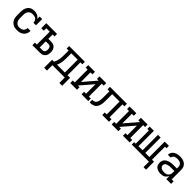

<svg xmlns="http://www.w3.org/2000/svg" viewBox="432 -2153 3935 3935"><g transform="rotate(45 2400.0 -185.5)"><path d="M297 8Q269 8 240 2.5Q211 -3 186 -16.5Q161 -30 141 -51Q121 -72 108.5 -98Q96 -124 91.5 -152.5Q87 -181 87 -210V-310Q87 -337 90.5 -364Q94 -391 104 -416.5Q114 -442 130.5 -464Q147 -486 169.5 -501Q192 -516 218.5 -522Q245 -528 272 -528Q295 -528 318.5 -524Q342 -520 363 -510.5Q384 -501 401.5 -485.5Q419 -470 431 -450V-520H505V-340H431Q431 -365 421.5 -388.5Q412 -412 393 -427.5Q374 -443 349.5 -448.5Q325 -454 300 -454Q282 -454 263.5 -450.5Q245 -447 229.5 -437.5Q214 -428 202 -413.5Q190 -399 182.5 -382Q175 -365 172.5 -346.5Q170 -328 170 -310V-210Q170 -192 172.5 -173.5Q175 -155 182 -138.5Q189 -122 200.5 -107.5Q212 -93 227.5 -83Q243 -73 261 -69.5Q279 -66 297 -66Q321 -66 344.5 -72Q368 -78 386.5 -93.5Q405 -109 414.5 -131.5Q424 -154 424 -178V-180H507V-177Q507 -150 500 -124.5Q493 -99 479 -76.5Q465 -54 444.5 -37Q424 -20 400 -10Q376 0 350 4Q324 8 297 8Z M963 0H741V-74H797V-447H698V-375H624V-520H936V-447H880V-323H963Q984 -323 1004.5 -319Q1025 -315 1043.5 -304.5Q1062 -294 1076 -278Q1090 -262 1098.5 -243Q1107 -224 1110 -203Q1113 -182 1113 -161Q1113 -140 1110 -119.5Q1107 -99 1098.5 -80Q1090 -61 1076 -45Q1062 -29 1043.5 -18.5Q1025 -8 1004.5 -4Q984 0 963 0ZM963 -74Q979 -74 993.5 -81Q1008 -88 1016 -101Q1024 -114 1027 -130Q1030 -146 1030 -161Q1030 -177 1027 -192.5Q1024 -208 1016 -221.5Q1008 -235 993.5 -242Q979 -249 963 -249H880V-74Z M1239 157V-74H1295Q1310 -102 1320 -133Q1330 -164 1335.5 -196Q1341 -228 1342.5 -260.5Q1344 -293 1344 -325V-447H1287V-520H1743V-447H1687V-74H1761V157H1679V0H1321V157ZM1381 -74H1608V-446H1423V-325Q1423 -293 1422 -261Q1421 -229 1416.5 -197Q1412 -165 1403 -134Q1394 -103 1381 -74Z M2034 0H1839V-74H1895V-446H1839V-520H2034V-447H1978V-170L2215 -446H2166V-520H2361V-447H2305V-74H2361V0H2166V-74H2222V-350L1985 -74H2034Z M2400 0V-74Q2417 -74 2434.5 -77Q2452 -80 2467 -88.5Q2482 -97 2492.5 -111Q2503 -125 2509 -141Q2515 -157 2518.5 -174.5Q2522 -192 2523.5 -209Q2525 -226 2525.5 -243.5Q2526 -261 2526 -278V-447H2469V-520H2961V-447H2905V-74H2961V0H2766V-74H2822V-446H2608V-281Q2608 -260 2608 -240Q2608 -220 2606.5 -199.5Q2605 -179 2601.5 -158.5Q2598 -138 2591.5 -119Q2585 -100 2575.5 -81.5Q2566 -63 2552 -48Q2538 -33 2519.5 -23.5Q2501 -14 2481 -8.5Q2461 -3 2440.5 -1.5Q2420 0 2400 0Z M3234 0H3039V-74H3095V-446H3039V-520H3234V-447H3178V-170L3415 -446H3366V-520H3561V-447H3505V-74H3561V0H3366V-74H3422V-350L3185 -74H3234Z M4119 157V0H3621V-69H3666V-451H3621V-520H3743V-74H3861V-520H3939V-74H4057V-520H4179V-451H4134V-74H4193V157Z M4463 8Q4441 8 4419 5Q4397 2 4377 -6Q4357 -14 4339 -27Q4321 -40 4309 -58.5Q4297 -77 4292 -98.5Q4287 -120 4287 -142Q4287 -169 4295.5 -195Q4304 -221 4322 -241Q4340 -261 4364 -274Q4388 -287 4414 -294.5Q4440 -302 4467 -304.5Q4494 -307 4520 -307H4623V-347Q4623 -370 4614 -392.5Q4605 -415 4586.5 -429.5Q4568 -444 4545 -449.5Q4522 -455 4499 -455Q4478 -455 4457.5 -452Q4437 -449 4419 -440Q4401 -431 4388 -413.5Q4375 -396 4375 -376V-375H4293V-377Q4293 -401 4301.5 -424Q4310 -447 4325 -465Q4340 -483 4361 -495.5Q4382 -508 4404.5 -515.5Q4427 -523 4451 -525.5Q4475 -528 4499 -528Q4525 -528 4551 -524.5Q4577 -521 4601 -511Q4625 -501 4645.5 -484.5Q4666 -468 4680 -446Q4694 -424 4699.5 -398.5Q4705 -373 4705 -347V-74H4761V0H4623V-91Q4613 -68 4597 -48Q4581 -28 4559.5 -15Q4538 -2 4513 3Q4488 8 4463 8ZM4495 -65Q4512 -65 4529 -68Q4546 -71 4561 -78Q4576 -85 4588.5 -97Q4601 -109 4609 -124Q4617 -139 4620 -155.5Q4623 -172 4623 -189V-234H4521Q4504 -234 4488 -233Q4472 -232 4456.5 -228.5Q4441 -225 4425.5 -219.5Q4410 -214 4397 -205Q4384 -196 4376.5 -181Q4369 -166 4369 -150Q4369 -129 4381.5 -110.5Q4394 -92 4412.5 -82Q4431 -72 4452.5 -68.5Q4474 -65 4495 -65Z"/></g></svg>

Font: Iosevka HT Extended
Style: Regular
Weight: 400
Width: 7
Monospace: yes
Designer: Belleve Invis
Foundry: Belleve Invis
Version: Version 32.3.0; ttfautohint (v1.8.4)